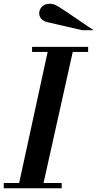

<svg xmlns="http://www.w3.org/2000/svg" viewBox="-26 -1004 519 1024"><path d="M70 0 234 -754H368L200 0ZM-6 0V-28H303V0ZM145 -727V-754H444V-727ZM412 -843 230 -885Q206 -890 194.5 -903.5Q183 -917 183 -933Q183 -953 198 -968.5Q213 -984 239 -984Q256 -984 271.5 -976.5Q287 -969 315 -950L473 -843Z"/></svg>

Font: Libre Bodoni Medium
Style: Italic
Weight: 500
Italic angle: -13°
Designer: Pablo Impallari, Rodrigo Fuenzalida
Foundry: Impallari Type
Version: Version 2.005;gftools[0.9.23]